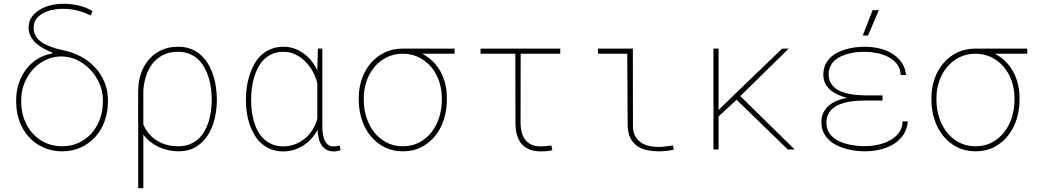

<svg xmlns="http://www.w3.org/2000/svg" viewBox="-20 -783 5441 1006"><path d="M129.9 -639.2Q130.4 -672.9 147.9 -696.3Q165.5 -719.7 192.1 -734.6Q218.8 -749.5 250 -756.3Q281.2 -763.2 308.6 -763.2Q350.1 -763.7 389.2 -754.9Q428.2 -746.1 464.4 -725.6L455.6 -701.7Q419.9 -718.8 384.3 -728Q348.6 -737.3 309.1 -736.8Q286.1 -736.8 259.8 -732.2Q233.4 -727.5 210.4 -716.3Q187.5 -705.1 172.1 -686.3Q156.7 -667.5 156.2 -639.2Q155.8 -618.2 163.3 -601.8Q170.9 -585.4 183.8 -573.2Q196.8 -561 213.9 -552.2Q231 -543.5 249.3 -536.9Q267.6 -530.3 286.1 -525.6Q304.7 -521 320.8 -517.6Q366.7 -507.3 407.2 -484.9Q447.8 -462.4 478.3 -429.7Q508.8 -397 526.6 -355.2Q544.4 -313.5 545.4 -264.6V-244.1Q544.4 -191.9 527.3 -145.8Q510.3 -99.6 479 -65.2Q447.8 -30.8 403.8 -10.5Q359.9 9.8 305.7 9.8Q251.5 9.8 207.3 -10.3Q163.1 -30.3 131.6 -64.9Q100.1 -99.6 82.8 -145.8Q65.4 -191.9 64.9 -244.1V-264.6Q65.4 -307.1 78.6 -346.9Q91.8 -386.7 116 -418.9Q140.1 -451.2 174.8 -473.4Q209.5 -495.6 253.4 -502.4V-507.8Q231.9 -516.1 210 -527.8Q188 -539.6 170.2 -555.4Q152.3 -571.3 141.1 -592Q129.9 -612.8 129.9 -639.2ZM91.3 -244.1Q91.8 -197.8 107.4 -156.5Q123 -115.2 150.9 -84.2Q178.7 -53.2 218 -34.9Q257.3 -16.6 305.7 -16.6Q353.5 -16.6 392.6 -34.9Q431.6 -53.2 459.5 -84.5Q487.3 -115.7 502.7 -157Q518.1 -198.2 519 -244.1V-264.6Q518.1 -304.7 502 -343Q485.8 -381.3 458.3 -412.4Q430.7 -443.4 394 -463.4Q357.4 -483.4 316.4 -486.8Q269 -490.2 228.3 -472.9Q187.5 -455.6 157.2 -424.1Q127 -392.6 109.4 -350.8Q91.8 -309.1 91.3 -264.6Z M1116.2 -254.4Q1115.7 -207 1104.5 -159.9Q1093.3 -112.8 1069.1 -75Q1044.9 -37.1 1006.8 -13.7Q968.8 9.8 914.1 9.8Q888.7 9.8 862.5 3.9Q836.4 -2 812.3 -12.9Q788.1 -23.9 767.1 -40.3Q746.1 -56.6 731 -78.1V203.1H704.1V-145Q703.6 -146 703.6 -148.9L704.1 -302.7V-310.5Q704.6 -357.4 719 -398.7Q733.4 -439.9 760 -471.2Q786.6 -502.4 825.4 -520.3Q864.3 -538.1 913.6 -538.1Q950.7 -538.1 980 -526.6Q1009.3 -515.1 1031.7 -495.1Q1054.2 -475.1 1070.1 -448.5Q1085.9 -421.9 1096.2 -391.6Q1106.4 -361.3 1111.1 -328.9Q1115.7 -296.4 1116.2 -264.6ZM1089.4 -264.6Q1089.4 -292 1085.4 -321Q1081.5 -350.1 1073 -377.7Q1064.5 -405.3 1051 -429.7Q1037.6 -454.1 1018.1 -472.2Q998.5 -490.2 972.7 -501Q946.8 -511.7 913.6 -511.7Q867.2 -511.7 833.5 -494.4Q799.8 -477.1 777.6 -447.8Q755.4 -418.5 743.9 -380.1Q732.4 -341.8 730.5 -300.3H731V-130.9Q742.7 -103 761 -81.8Q779.3 -60.5 803 -45.9Q826.7 -31.2 854.7 -23.9Q882.8 -16.6 914.6 -16.6Q947.3 -16.6 972.9 -26.6Q998.5 -36.6 1017.8 -53.7Q1037.1 -70.8 1050.5 -94Q1064 -117.2 1072.5 -143.6Q1081.1 -169.9 1085 -198.2Q1088.9 -226.6 1089.4 -254.4Z M1668.9 -528.3V-124.5Q1668.9 -109.4 1670.7 -90.6Q1672.4 -71.8 1678.2 -54.9Q1684.1 -38.1 1696 -26.9Q1708 -15.6 1728.5 -15.6Q1736.8 -15.6 1744.4 -17.1Q1752 -18.6 1759.8 -20.5L1765.1 3.4Q1756.3 6.3 1748 8.3Q1739.7 10.3 1730 10.3Q1705.1 10.3 1688.7 0.5Q1672.4 -9.3 1662.8 -25.4Q1653.3 -41.5 1649.2 -62Q1645 -82.5 1643.6 -103Q1630.9 -78.1 1612.3 -57.4Q1593.8 -36.6 1570.6 -21.5Q1547.4 -6.3 1520.5 2Q1493.7 10.3 1464.8 10.3Q1428.7 10.3 1400.4 -0.7Q1372.1 -11.7 1350.3 -31Q1328.6 -50.3 1313.2 -76.2Q1297.9 -102.1 1287.8 -131.3Q1277.8 -160.6 1273.2 -192.1Q1268.6 -223.6 1268.6 -254.4V-264.6Q1268.6 -295.4 1273.2 -327.6Q1277.8 -359.9 1287.6 -390.1Q1297.4 -420.4 1312.5 -447.5Q1327.6 -474.6 1349.6 -494.6Q1371.6 -514.6 1400.4 -526.4Q1429.2 -538.1 1465.8 -538.1Q1495.6 -538.1 1522.5 -528.6Q1549.3 -519 1572 -502.2Q1594.7 -485.4 1612.5 -462.9Q1630.4 -440.4 1642.6 -414.1V-417L1645.5 -528.3ZM1295.9 -254.4Q1295.9 -227.5 1299.6 -199.5Q1303.2 -171.4 1311 -144.8Q1318.8 -118.2 1331.8 -95Q1344.7 -71.8 1363.3 -54.2Q1381.8 -36.6 1407 -26.4Q1432.1 -16.1 1464.4 -16.1Q1497.1 -16.1 1526.1 -27.3Q1555.2 -38.6 1578.6 -58.1Q1602.1 -77.6 1618.4 -104.2Q1634.8 -130.9 1642.6 -161.6V-346.2Q1635.3 -377.9 1619.1 -407.7Q1603 -437.5 1580.1 -460.4Q1557.1 -483.4 1528.1 -497.6Q1499 -511.7 1465.3 -511.7Q1432.6 -511.7 1407.5 -501Q1382.3 -490.2 1363.5 -471.7Q1344.7 -453.1 1331.8 -428.5Q1318.8 -403.8 1311 -376.2Q1303.2 -348.6 1299.6 -319.8Q1295.9 -291 1295.9 -264.6Z M2361.8 -501.5H2191.9Q2223.1 -485.4 2247.3 -461.7Q2271.5 -438 2287.6 -408.7Q2303.7 -379.4 2312.3 -345.7Q2320.8 -312 2321.3 -275.4V-254.4Q2320.8 -203.6 2305.4 -156Q2290 -108.4 2260.7 -71.5Q2231.4 -34.7 2189 -12.5Q2146.5 9.8 2091.3 9.8Q2036.1 9.8 1993.4 -12.5Q1950.7 -34.7 1921.1 -71.3Q1891.6 -107.9 1876 -155.5Q1860.4 -203.1 1859.9 -253.9V-274.4Q1860.4 -324.2 1876.2 -370.1Q1892.1 -416 1921.9 -451.2Q1951.7 -486.3 1993.9 -507.3Q2036.1 -528.3 2089.8 -528.3H2361.8ZM1886.2 -253.9Q1886.7 -209 1900.6 -166.3Q1914.6 -123.5 1940.4 -90.3Q1966.3 -57.1 2004.4 -36.9Q2042.5 -16.6 2091.3 -16.6Q2140.1 -16.6 2177.7 -37.1Q2215.3 -57.6 2241.2 -90.8Q2267.1 -124 2280.8 -166.7Q2294.4 -209.5 2294.9 -253.9V-274.4Q2294.4 -318.4 2280 -359.4Q2265.6 -400.4 2239.3 -431.9Q2212.9 -463.4 2175 -482.4Q2137.2 -501.5 2090.3 -501.5Q2043.5 -501.5 2005.9 -482.4Q1968.3 -463.4 1941.9 -431.9Q1915.5 -400.4 1901.1 -359.4Q1886.7 -318.4 1886.2 -274.4Z M2915.5 -501.5H2708L2707.5 -136.2Q2708 -110.4 2713.9 -88.4Q2719.7 -66.4 2732.2 -50.5Q2744.6 -34.7 2763.9 -25.4Q2783.2 -16.1 2811 -16.1Q2825.7 -16.1 2840.3 -17.3Q2855 -18.6 2869.1 -20.5L2874 3.9Q2858.4 7.8 2843.5 9Q2828.6 10.3 2813 10.3Q2777.8 9.8 2753.2 -0.5Q2728.5 -10.7 2712.4 -29.8Q2696.3 -48.8 2688.7 -75.9Q2681.2 -103 2680.7 -136.2L2680.2 -501.5H2498V-528.3H2915.5Z M3113.3 -528.3H3266.6L3295.9 -528.8L3296.4 -126.5Q3295.9 -95.7 3306.2 -74.2Q3316.4 -52.7 3334.5 -39.3Q3352.5 -25.9 3377 -19.5Q3401.4 -13.2 3429.7 -13.2Q3449.2 -13.2 3468 -15.9Q3486.8 -18.6 3505.9 -21L3510.3 1.5Q3469.7 9.8 3430.7 9.8Q3395.5 9.8 3366.2 2.7Q3336.9 -4.4 3315.4 -20.5Q3293.9 -36.6 3281.7 -62.5Q3269.5 -88.4 3268.6 -126.5L3266.6 -501.5H3113.3Z M3839.4 -260.3 3745.1 -172.9V0H3718.3V-528.3H3745.1V-206.5L3834.5 -293.9L4078.1 -528.3H4112.3L3858.9 -279.3L4143.6 0H4107.4Z M4283.7 -141.6Q4283.7 -171.9 4294.7 -193.8Q4305.7 -215.8 4324.5 -231.2Q4343.3 -246.6 4367.4 -255.9Q4391.6 -265.1 4418 -270.5Q4394 -276.4 4371.6 -286.1Q4349.1 -295.9 4332 -310.5Q4314.9 -325.2 4304.4 -345.2Q4293.9 -365.2 4293.9 -391.6Q4293.9 -419.9 4303.5 -441.9Q4313 -463.9 4329.6 -480.2Q4346.2 -496.6 4368.2 -507.6Q4390.1 -518.6 4414.3 -525.4Q4438.5 -532.2 4463.6 -535.2Q4488.8 -538.1 4511.7 -538.1Q4547.4 -538.1 4584 -530Q4620.6 -522 4651.1 -504.2Q4681.6 -486.3 4702.4 -458.3Q4723.1 -430.2 4727.1 -390.1H4699.2Q4698.2 -424.3 4679.4 -447.8Q4660.6 -471.2 4632.8 -485.4Q4605 -499.5 4572.5 -505.6Q4540 -511.7 4511.7 -511.7Q4492.7 -511.7 4471.2 -509.8Q4449.7 -507.8 4428.7 -502.4Q4407.7 -497.1 4388.4 -488.5Q4369.1 -480 4354.2 -466.8Q4339.4 -453.6 4330.6 -435.3Q4321.8 -417 4321.8 -393.1Q4321.8 -369.1 4331.1 -351.6Q4340.3 -334 4355.5 -321.8Q4370.6 -309.6 4390.4 -302.2Q4410.2 -294.9 4431.6 -290.8Q4453.1 -286.6 4474.4 -284.9Q4495.6 -283.2 4513.7 -283.2H4604V-256.3H4513.7Q4494.1 -256.3 4471.4 -254.9Q4448.7 -253.4 4426 -249.3Q4403.3 -245.1 4382.3 -237.3Q4361.3 -229.5 4345.2 -216.6Q4329.1 -203.6 4319.6 -184.8Q4310.1 -166 4310.1 -140.1Q4310.1 -115.2 4319.6 -96.2Q4329.1 -77.1 4345 -63.5Q4360.8 -49.8 4381.6 -40.8Q4402.3 -31.7 4424.8 -26.6Q4447.3 -21.5 4469.7 -19.3Q4492.2 -17.1 4511.7 -17.1Q4531.7 -17.1 4554 -20Q4576.2 -22.9 4597.9 -29.1Q4619.6 -35.2 4639.4 -45.4Q4659.2 -55.7 4674.6 -70.1Q4689.9 -84.5 4699.2 -103.5Q4708.5 -122.6 4709 -147H4736.8Q4732.9 -104.5 4711.7 -74.5Q4690.4 -44.4 4658.7 -25.9Q4627 -7.3 4588.4 1.2Q4549.8 9.8 4511.7 9.8Q4488.3 9.8 4462.4 6.6Q4436.5 3.4 4411.1 -3.7Q4385.7 -10.7 4362.8 -22.5Q4339.8 -34.2 4322.3 -51Q4304.7 -67.9 4294.2 -90.3Q4283.7 -112.8 4283.7 -141.6ZM4552.2 -730H4585L4527.8 -596.7H4500.5Z M5362.3 -501.5H5192.4Q5223.6 -485.4 5247.8 -461.7Q5272 -438 5288.1 -408.7Q5304.2 -379.4 5312.7 -345.7Q5321.3 -312 5321.8 -275.4V-254.4Q5321.3 -203.6 5305.9 -156Q5290.5 -108.4 5261.2 -71.5Q5231.9 -34.7 5189.5 -12.5Q5147 9.8 5091.8 9.8Q5036.6 9.8 4993.9 -12.5Q4951.2 -34.7 4921.6 -71.3Q4892.1 -107.9 4876.5 -155.5Q4860.8 -203.1 4860.4 -253.9V-274.4Q4860.8 -324.2 4876.7 -370.1Q4892.6 -416 4922.4 -451.2Q4952.1 -486.3 4994.4 -507.3Q5036.6 -528.3 5090.3 -528.3H5362.3ZM4886.7 -253.9Q4887.2 -209 4901.1 -166.3Q4915 -123.5 4940.9 -90.3Q4966.8 -57.1 5004.9 -36.9Q5043 -16.6 5091.8 -16.6Q5140.6 -16.6 5178.2 -37.1Q5215.8 -57.6 5241.7 -90.8Q5267.6 -124 5281.2 -166.7Q5294.9 -209.5 5295.4 -253.9V-274.4Q5294.9 -318.4 5280.5 -359.4Q5266.1 -400.4 5239.7 -431.9Q5213.4 -463.4 5175.5 -482.4Q5137.7 -501.5 5090.8 -501.5Q5043.9 -501.5 5006.3 -482.4Q4968.8 -463.4 4942.4 -431.9Q4916 -400.4 4901.6 -359.4Q4887.2 -318.4 4886.7 -274.4Z"/></svg>

Font: Roboto Mono Thin
Style: Regular
Weight: 250
Designer: Google
Version: Version 2.000985; 2015; ttfautohint (v1.3)